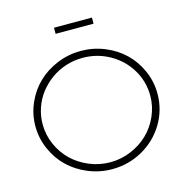

<svg xmlns="http://www.w3.org/2000/svg" viewBox="-123 -983 1062 1100"><g transform="rotate(-15 408.0 -433.5)"><path d="M520 -832H294.9V-868.2H520ZM770 -350.1Q770 -254.9 721.7 -174.1Q673.3 -93.3 590.1 -46.1Q506.8 1 408.2 1Q334.5 1 267.3 -26.9Q200.2 -54.7 151.6 -101.6Q103 -148.4 74.5 -213.6Q45.9 -278.8 45.9 -350.1Q45.9 -421.4 74.5 -486.3Q103 -551.3 151.6 -598.1Q200.2 -645 267.3 -672.6Q334.5 -700.2 408.2 -700.2Q481.9 -700.2 549.1 -672.6Q616.2 -645 664.6 -598.1Q712.9 -551.3 741.5 -486.3Q770 -421.4 770 -350.1ZM408.2 -659.2Q356.4 -659.2 307.9 -643.6Q259.3 -627.9 220 -599.4Q180.7 -570.8 151.1 -533Q121.6 -495.1 105.2 -447.8Q88.9 -400.4 88.9 -350.1Q88.9 -287.1 114.3 -229.7Q139.6 -172.4 182.6 -130.9Q225.6 -89.4 284.7 -64.7Q343.8 -40 408.2 -40Q472.7 -40 531.5 -64.7Q590.3 -89.4 633.3 -130.9Q676.3 -172.4 701.7 -229.7Q727.1 -287.1 727.1 -350.1Q727.1 -434.1 684.1 -505.4Q641.1 -576.7 567.6 -617.9Q494.1 -659.2 408.2 -659.2Z"/></g></svg>

Font: Montserrat Ultra Light
Style: Regular
Weight: 200
Designer: Julieta Ulanovsky
Foundry: Julieta Ulanovsky
Version: Version 3.001;PS 003.001;hotconv 1.0.70;makeotf.lib2.5.58329